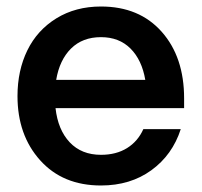

<svg xmlns="http://www.w3.org/2000/svg" viewBox="-20 -552 613 584"><path d="M287.1 12.2Q170.9 12.2 102.1 -64.5Q33.2 -141.1 33.2 -259.8Q33.2 -337.4 63.2 -398.9Q93.3 -460.4 151.6 -496.3Q210 -532.2 287.1 -532.2Q403.8 -532.2 471.9 -455.3Q540 -378.4 540 -252.9V-223.1H148.9Q156.2 -157.2 192.1 -119.1Q228 -81.1 287.1 -81.1Q333.5 -81.1 366.5 -101.6Q399.4 -122.1 416 -159.2H529.8Q504.4 -80.6 440.4 -34.2Q376.5 12.2 287.1 12.2ZM150.9 -309.1H421.9Q411.6 -369.6 377 -404.3Q342.3 -439 287.1 -439Q231 -439 196 -404.3Q161.1 -369.6 150.9 -309.1Z"/></svg>

Font: Aspekta 550
Style: Regular
Weight: 550
Designer: Ivo Dolenc
Version: Version 2.000